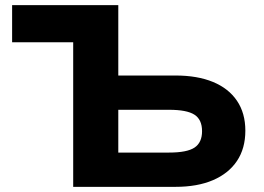

<svg xmlns="http://www.w3.org/2000/svg" viewBox="-20 -725 1023 745"><path d="M264 0V-561H27V-705H439V-432H661Q746 -432 806.5 -407Q867 -382 899.5 -334Q932 -286 932 -218Q932 -149 899.5 -100.5Q867 -52 806.5 -26Q746 0 661 0ZM439 -133H636Q706 -133 735 -152.5Q764 -172 764 -216Q764 -261 734.5 -280Q705 -299 636 -299H439Z"/></svg>

Font: Nunito Sans 7pt SemiExpanded ExtraBold
Style: Regular
Weight: 800
Width: 6
Designer: Vernon Adams
Foundry: Vernon Adams
Version: Version 3.101;gftools[0.9.27]